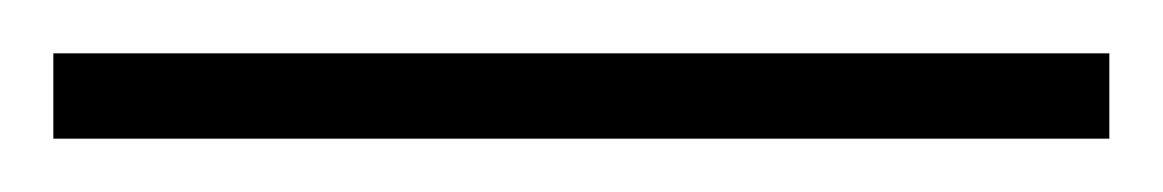

<svg xmlns="http://www.w3.org/2000/svg" viewBox="-33 68 436 72"><path d="M383 88V120H-13V88Z"/></svg>

Font: BioRhyme ExtraBold ExtraLight
Style: Regular
Weight: 250
Version: Version 1.600;gftools[0.9.33]